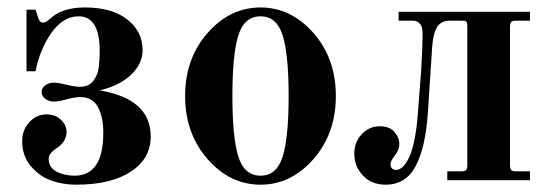

<svg xmlns="http://www.w3.org/2000/svg" viewBox="-20 -488 1503 520"><path d="M51.8 -461.9H76.2L84 -438Q87.9 -426.8 96.2 -426.8Q105 -426.8 115.2 -437Q147.9 -467.8 210 -467.8Q283.2 -467.8 324.7 -435.3Q366.2 -402.8 366.2 -352.1Q366.2 -315.4 335 -285.6Q303.7 -255.9 250 -243.2Q388.2 -220.2 388.2 -118.2Q388.2 -58.6 334.5 -23.2Q280.8 12.2 186 12.2Q148.9 12.2 116.9 0.2Q85 -11.7 62.5 -39.3Q40 -66.9 40 -106Q40 -135.7 59.3 -157Q78.6 -178.2 106 -178.2Q129.4 -178.2 144.8 -163.8Q160.2 -149.4 160.2 -130.9Q160.2 -116.2 152.6 -105.2Q145 -94.2 136 -88.6Q127 -83 119.4 -75.2Q111.8 -67.4 111.8 -58.1Q111.8 -34.7 132.8 -23.4Q153.8 -12.2 182.1 -12.2Q259.8 -12.2 259.8 -128.9Q259.8 -170.4 245.4 -197.8Q231 -225.1 196.8 -225.1Q183.1 -225.1 160.6 -219Q138.2 -212.9 126 -212.9Q112.3 -212.9 102.5 -220.5Q92.8 -228 92.8 -238.8Q92.8 -249.5 102.5 -256.8Q112.3 -264.2 126 -264.2Q137.7 -264.2 160.6 -258.5Q183.6 -252.9 195.8 -252.9Q208.5 -252.9 217.8 -257.1Q227.1 -261.2 232.9 -269.3Q238.8 -277.3 242.4 -285.9Q246.1 -294.4 247.6 -306.9Q249 -319.3 249.5 -328.4Q250 -337.4 250 -350.1Q250 -443.8 192.9 -443.8Q150.9 -443.8 119.4 -399.2Q87.9 -354.5 76.2 -294.9H51.8Z M745.4 -392.8Q729 -443.8 685.5 -443.8Q642.1 -443.8 625.7 -392.8Q609.4 -341.8 609.4 -228Q609.4 -114.3 625.7 -63.2Q642.1 -12.2 685.5 -12.2Q729 -12.2 745.4 -63.2Q761.7 -114.3 761.7 -228Q761.7 -341.8 745.4 -392.8ZM542.2 -398.7Q603 -467.8 685.5 -467.8Q768.1 -467.8 828.9 -398.7Q889.6 -329.6 889.6 -228Q889.6 -126.5 828.9 -57.1Q768.1 12.2 685.5 12.2Q603 12.2 542.2 -57.1Q481.4 -126.5 481.4 -228Q481.4 -329.6 542.2 -398.7Z M939.5 -71.8Q939.5 -103 959.7 -124.5Q980 -146 1008.3 -146Q1035.2 -146 1048.3 -130.6Q1061.5 -115.2 1061.5 -98.1Q1061.5 -82 1049.6 -67.1Q1037.6 -52.2 1037.6 -43Q1037.6 -35.2 1042.2 -31.5Q1046.9 -27.8 1052.7 -27.8Q1061.5 -27.8 1070.3 -35.6Q1079.1 -43.5 1087.6 -60.8Q1096.2 -78.1 1102.8 -111.1Q1109.4 -144 1112.3 -189L1120.6 -295.9Q1124.5 -360.8 1124.5 -393.1Q1124.5 -403.8 1123.3 -411.1Q1122.1 -418.5 1115.5 -425.3Q1108.9 -432.1 1096.7 -432.1H1059.6V-456.1H1415.5V-432.1H1377.4Q1368.2 -432.1 1364.7 -428.7Q1361.3 -425.3 1361.3 -416V-40Q1361.3 -30.8 1364.7 -27.3Q1368.2 -23.9 1377.4 -23.9H1415.5V0H1191.4V-23.9H1229.5Q1238.8 -23.9 1242.2 -27.3Q1245.6 -30.8 1245.6 -40V-416Q1245.6 -427.2 1242.7 -429.7Q1239.7 -432.1 1229.5 -432.1H1198.7Q1174.3 -432.1 1163.6 -414.3Q1152.8 -396.5 1150.4 -359.9L1138.7 -181.2Q1132.3 -88.4 1105.7 -38.1Q1079.1 12.2 1024.4 12.2Q986.3 12.2 962.9 -12.7Q939.5 -37.6 939.5 -71.8Z"/></svg>

Font: Flanker Steampunk
Style: Bold
Weight: 700
Designer: Alexey Kryukov, Leonardo Di Lena
Foundry: Alexey Kryukov, Leonardo Di Lena
Version: 1.210